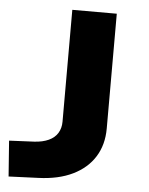

<svg xmlns="http://www.w3.org/2000/svg" viewBox="-52 -748 619 800"><g transform="rotate(5 257.5 -347.5)"><path d="M14 10 3 -139 108 -144Q143 -146 168 -157.5Q193 -169 205.5 -189.5Q218 -210 218 -237V-705H404V-225Q404 -157 372.5 -106.5Q341 -56 281.5 -27Q222 2 138 5Z"/></g></svg>

Font: Nunito Sans 7pt Expanded ExtraBold
Style: Regular
Weight: 800
Width: 7
Designer: Vernon Adams
Foundry: Vernon Adams
Version: Version 3.101;gftools[0.9.27]